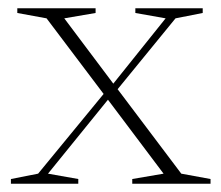

<svg xmlns="http://www.w3.org/2000/svg" viewBox="-20 -446 536 466"><path d="M420 -24.5 491 -11.5V0H301V-11.5L377 -24.5L242 -204L96.5 -24.5L170 -11.5V0H6.5V-11.5L72.5 -24.5L231.5 -218L93 -401.5L22 -414.5V-426H212V-414.5L136 -401.5L255 -243L382 -401.5L308.5 -414.5V-426H472V-414.5L406 -401.5L265.5 -229.5Z"/></svg>

Font: Newsreader 16pt ExtraLight
Style: Regular
Weight: 275
Designer: Hugues Gentile
Foundry: Production Type
Version: Version 1.003; ttfautohint (v1.8.3)